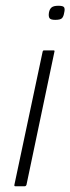

<svg xmlns="http://www.w3.org/2000/svg" viewBox="-20 -647 244 667"><path d="M203 -603Q201 -590 195.5 -584Q190 -578 172 -578Q156 -578 152 -584Q148 -590 150 -603Q152 -615 159 -621Q166 -627 183 -627Q200 -627 203 -621Q206 -615 203 -603ZM72 -5Q70 0 66 0H33Q29 0 30 -5L128 -467Q129 -472 133 -472H166Q168 -472 169 -471Q170 -470 169 -467Z"/></svg>

Font: Glory ExtraLight
Style: Italic
Weight: 250
Italic angle: -12°
Version: Version 1.011